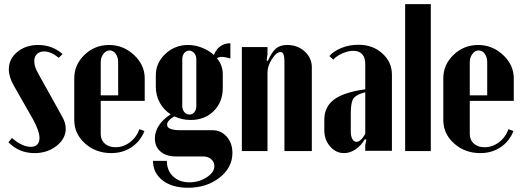

<svg xmlns="http://www.w3.org/2000/svg" viewBox="-20 -719 2485 914"><path d="M277.8 -461.9 259.8 -443.8Q223.1 -474.1 189.9 -474.1Q168.5 -474.1 155.8 -461.7Q143.1 -449.2 143.1 -428.2Q143.1 -402.3 160.2 -372.1L275.9 -164.1Q293 -133.8 293 -106.9Q293 -59.1 249.5 -24.7Q206.1 9.8 145 9.8Q70.3 9.8 20 -42L37.1 -62Q85.4 -20 127 -20Q146.5 -20 157.2 -31Q168 -42 168 -62Q168 -93.8 137.2 -150.9L45.9 -311Q22 -352.5 22 -389.2Q22 -438.5 62.3 -471.7Q102.5 -504.9 162.1 -504.9Q228 -504.9 277.8 -461.9Z M333.5 -346.2Q333.5 -411.1 382.3 -458Q431.2 -504.9 499.5 -504.9Q566.9 -504.9 617.9 -457.3Q668.9 -409.7 668.9 -346.2V-238.8H459.5V-81.1Q459.5 -52.7 478.8 -35.4Q498 -18.1 529.8 -18.1Q566.9 -18.1 598.4 -41.7Q629.9 -65.4 643.6 -104L667.5 -95.2Q647.9 -45.9 606.2 -18.1Q564.5 9.8 509.8 9.8Q436 9.8 384.8 -36.1Q333.5 -82 333.5 -147.9ZM459.5 -265.1H542.5V-422.9Q542.5 -446.8 530.8 -462.9Q519 -479 502 -479Q484.9 -479 472.2 -462.4Q459.5 -445.8 459.5 -422.9Z M874.5 174.8Q799.3 174.8 753.9 139.6Q708.5 104.5 708.5 46.9H774.4Q774.4 92.8 804 120.8Q833.5 148.9 882.3 148.9Q927.7 148.9 964.1 125Q1000.5 101.1 1000.5 71.8Q1000.5 52.2 985.6 39.1Q970.7 25.9 948.2 25.9H818.4Q772 25.9 744.6 2.9Q717.3 -20 717.3 -60.1Q717.3 -92.3 736.8 -122.1Q756.3 -151.9 792.5 -174.8Q758.8 -196.3 740.2 -231Q721.7 -265.6 721.7 -306.2V-359.9Q721.7 -419.9 767.1 -462.4Q812.5 -504.9 875.5 -504.9Q908.2 -504.9 940.9 -492.2Q973.6 -479.5 998.5 -457Q1007.8 -483.4 1028.3 -498.3Q1048.8 -513.2 1076.7 -513.2V-440.9Q1050.3 -448.2 1035.6 -448.2Q1022.5 -448.2 1012.7 -441.9Q1040.5 -408.2 1040.5 -366.2V-300.8Q1040.5 -233.4 997.8 -190.7Q955.1 -147.9 887.7 -147.9Q845.7 -147.9 810.5 -165Q775.4 -145.5 775.4 -125Q775.4 -99.1 839.4 -99.1H991.7Q1032.2 -99.1 1059.3 -68.4Q1086.4 -37.6 1086.4 8.8Q1086.4 78.6 1025.1 126.7Q963.9 174.8 874.5 174.8ZM847.7 -214.8Q847.7 -197.3 857.4 -185.5Q867.2 -173.8 882.3 -173.8Q896.5 -173.8 905.5 -185.3Q914.6 -196.8 914.6 -214.8V-437Q914.6 -454.1 904.5 -466.1Q894.5 -478 880.4 -478Q866.2 -478 856.9 -466.3Q847.7 -454.6 847.7 -437Z M1255.4 -429.2Q1273.4 -471.2 1293.7 -488Q1314 -504.9 1347.2 -504.9Q1396.5 -504.9 1430.4 -474.1Q1464.4 -443.4 1464.4 -398.9V0H1334V-428.2Q1334 -471.2 1315.4 -471.2Q1295.9 -471.2 1274.7 -438Q1253.4 -404.8 1253.4 -374V0H1131.3V-495.1H1253.4V-460L1249 -431.2Z M1523.9 -99.1V-148.9Q1523.9 -210.4 1570.1 -245.1Q1616.2 -279.8 1718.8 -293.9V-415Q1718.8 -444.8 1704.1 -460.9Q1689.5 -477.1 1662.1 -477.1Q1637.2 -477.1 1609.1 -464.6Q1581.1 -452.1 1566.9 -435.1L1547.9 -452.1Q1568.8 -476.1 1606 -491Q1643.1 -505.9 1687 -505.9Q1754.4 -505.9 1800 -464.8Q1845.7 -423.8 1845.7 -363.8V-1H1718.8V-28.8L1724.1 -54.2L1716.8 -56.2Q1698.7 -25.4 1672.4 -7.8Q1646 9.8 1617.7 9.8Q1578.6 9.8 1551.3 -22Q1523.9 -53.7 1523.9 -99.1ZM1676.8 -43.9Q1697.8 -43.9 1718.8 -82V-279.8Q1675.8 -269 1662.8 -250.5Q1649.9 -231.9 1649.9 -181.2V-91.8Q1649.9 -70.3 1657.2 -57.1Q1664.6 -43.9 1676.8 -43.9Z M1908.7 0V-699.2H2030.8V0Z M2090.3 -346.2Q2090.3 -411.1 2139.2 -458Q2188 -504.9 2256.3 -504.9Q2323.7 -504.9 2374.8 -457.3Q2425.8 -409.7 2425.8 -346.2V-238.8H2216.3V-81.1Q2216.3 -52.7 2235.6 -35.4Q2254.9 -18.1 2286.6 -18.1Q2323.7 -18.1 2355.2 -41.7Q2386.7 -65.4 2400.4 -104L2424.3 -95.2Q2404.8 -45.9 2363 -18.1Q2321.3 9.8 2266.6 9.8Q2192.9 9.8 2141.6 -36.1Q2090.3 -82 2090.3 -147.9ZM2216.3 -265.1H2299.3V-422.9Q2299.3 -446.8 2287.6 -462.9Q2275.9 -479 2258.8 -479Q2241.7 -479 2229 -462.4Q2216.3 -445.8 2216.3 -422.9Z"/></svg>

Font: Moniqa Black Heading
Style: Regular
Weight: 900
Designer: Rajesh Rajput
Foundry: Rajesh Rajput
Version: Version 1.000